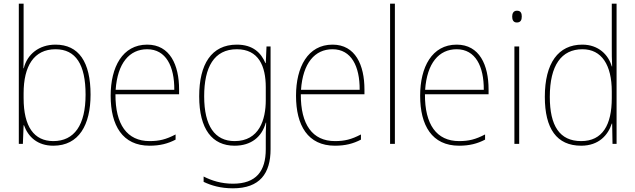

<svg xmlns="http://www.w3.org/2000/svg" viewBox="-20 -780 3445 1041"><path d="M108 -509V-760H82V0H104L108 -101H110C133 -37 184 10 269 10C408 10 471 -103 471 -267C471 -444 407 -538 281 -538C191 -538 127 -485 109 -410H107C108 -438 108 -481 108 -509ZM281 -513C391 -513 444 -430 444 -267C444 -102 383 -15 269 -15C165 -15 108 -93 108 -248V-274C108 -422 164 -513 281 -513Z M778 -538C644 -538 580 -416 580 -261C580 -100 644 10 791 10C847 10 890 -1 932 -23V-51C880 -24 844 -15 791 -15C669 -15 605 -105 606 -269H951V-295C951 -427 902 -538 778 -538ZM778 -513C880 -513 926 -420 925 -293H607C617 -438 682 -513 778 -513Z M1264 -538C1126 -538 1060 -431 1060 -258C1060 -79 1131 10 1252 10C1341 10 1400 -37 1421 -115H1423C1421 -75 1421 -51 1421 -15V29C1421 148 1369 216 1243 216C1179 216 1127 199 1084 177V206C1126 226 1176 241 1243 241C1389 241 1447 160 1447 29V-528H1425L1421 -438H1419C1396 -493 1352 -538 1264 -538ZM1264 -513C1382 -513 1421 -422 1421 -307V-237C1421 -132 1386 -15 1252 -15C1145 -15 1087 -97 1087 -258C1087 -415 1140 -513 1264 -513Z M1783 -538C1649 -538 1585 -416 1585 -261C1585 -100 1649 10 1796 10C1852 10 1895 -1 1937 -23V-51C1885 -24 1849 -15 1796 -15C1674 -15 1610 -105 1611 -269H1956V-295C1956 -427 1907 -538 1783 -538ZM1783 -513C1885 -513 1931 -420 1930 -293H1612C1622 -438 1687 -513 1783 -513Z M2121 0V-760H2095V0Z M2456 -538C2322 -538 2258 -416 2258 -261C2258 -100 2322 10 2469 10C2525 10 2568 -1 2610 -23V-51C2558 -24 2522 -15 2469 -15C2347 -15 2283 -105 2284 -269H2629V-295C2629 -427 2580 -538 2456 -538ZM2456 -513C2558 -513 2604 -420 2603 -293H2285C2295 -438 2360 -513 2456 -513Z M2783 -722C2763 -722 2757 -706 2757 -690C2757 -673 2763 -658 2782 -658C2803 -658 2809 -672 2809 -690C2809 -706 2805 -722 2783 -722ZM2795 -528H2769V0H2795Z M3131 10C3227 10 3277 -48 3297 -110H3299L3301 0H3323V-760H3297V-526C3297 -491 3297 -457 3299 -420H3297C3279 -482 3226 -538 3137 -538C3007 -538 2934 -438 2934 -255C2934 -83 2998 10 3131 10ZM3131 -15C3014 -15 2961 -98 2961 -255C2961 -426 3024 -513 3138 -513C3242 -513 3297 -428 3297 -284V-248C3297 -103 3247 -15 3131 -15Z"/></svg>

Font: Noto Sans Sinhala SemiCondensed Thin
Style: Regular
Weight: 100
Width: 4
Designer: Jelle Bosma - Monotype Design Team
Foundry: Monotype Imaging Inc.
Version: Version 2.006